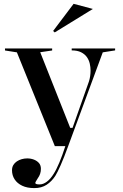

<svg xmlns="http://www.w3.org/2000/svg" viewBox="-20 -748 631 983"><path d="M155.7 215Q119.3 215 93.9 203Q68.5 191.1 55 170.4Q41.5 149.7 41.5 124Q41.5 108.2 48.2 97Q54.9 85.8 66.3 78.2Q77.7 70.6 91.5 66.8Q105.2 63 119.6 63Q137.4 63 153.3 69Q169.2 75.1 179.3 86.5Q189.4 98 189.4 116.2Q189.4 130.1 185.4 142Q181.4 154 173.9 164Q168.2 173.6 164.5 179.5Q160.8 185.5 160.8 188.8Q160.8 196.2 182.6 196.2Q201.3 196.2 220.1 182.1Q238.9 168.1 255.1 141.5Q268 121.8 283.7 84.6Q299.4 47.4 314.5 0H260.7L66.5 -480L5.5 -489.6V-500H247V-489.6L185.9 -480.6L339.4 -93.5H351.5L435.2 -330.6Q439.3 -343 441.5 -357.6Q443.7 -372.2 443.7 -387Q443.7 -404.5 439.5 -422.7Q435.3 -440.9 424.5 -456.1Q413.7 -471.2 394.8 -480.6Q375.9 -490 347.1 -490V-500H569.4V-490L506.1 -480L329.1 0Q308 58.2 290.9 96.9Q273.8 135.7 263.1 152.5Q244.6 181 218.6 198Q192.6 215 155.7 215ZM260.2 -582.1 252 -589.5 356.8 -728.4 455.4 -702.2Z"/></svg>

Font: Kalnia Thin
Style: Regular
Weight: 100
Version: Version 1.105